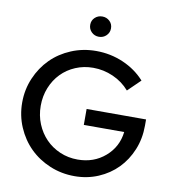

<svg xmlns="http://www.w3.org/2000/svg" viewBox="-97 -995 984 1091"><g transform="rotate(10 395.0 -449.5)"><path d="M41 0ZM751 -341Q751 -266 724.5 -201.5Q698 -137 652 -90Q606 -43 542.5 -16Q479 11 406 11Q330 11 263 -17Q196 -45 147 -93.5Q98 -142 69.5 -208.5Q41 -275 41 -350Q41 -425 69.5 -491.5Q98 -558 146.5 -606.5Q195 -655 262 -683Q329 -711 405 -711Q488 -711 562 -679Q636 -647 687 -590L615 -520Q576 -565 520.5 -589.5Q465 -614 405 -614Q351 -614 303.5 -594Q256 -574 221.5 -538.5Q187 -503 167.5 -454.5Q148 -406 148 -350Q148 -294 168 -245.5Q188 -197 222.5 -161.5Q257 -126 304.5 -105.5Q352 -85 407 -85Q500 -85 565.5 -141.5Q631 -198 641 -285H408V-377H751ZM405 -793Q380 -793 362.5 -810Q345 -827 345 -852Q345 -877 362.5 -893.5Q380 -910 405 -910Q430 -910 447.5 -893.5Q465 -877 465 -852Q465 -827 447.5 -810Q430 -793 405 -793Z"/></g></svg>

Font: Red Hat Display Medium
Style: Regular
Weight: 500
Designer: Pentagram / MCKL
Foundry: Pentagram / MCKL
Version: Version 1.005; Red Hat Display Medium